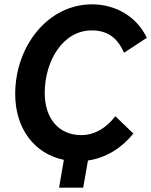

<svg xmlns="http://www.w3.org/2000/svg" viewBox="-20 -728 696 884"><path d="M252 136H363L385 11C468 -1 541 -47 594 -113L511 -193C469 -138 415 -106 354 -106C250 -106 186 -183 186 -300C186 -448 270 -588 402 -588C477 -588 522 -552 551 -485L656 -554C607 -657 506 -708 404 -708C199 -708 50 -514 50 -295C50 -135 139 -20 274 8Z"/></svg>

Font: Fixel Text 20240404 SemiBold
Style: Italic
Weight: 600
Width: 4
Italic angle: -10°
Designer: AlfaBravo + MacPaw
Foundry: Kyrylo Tkachov, Marchela Mozhyna, Serhii Makarenko, Maria Weinstein, Zakhar Kryvoshyya
Version: Version 1.211;Glyphs 3.2 (3225)